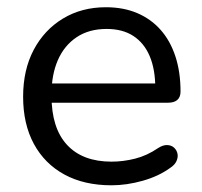

<svg xmlns="http://www.w3.org/2000/svg" viewBox="-20 -516 572 544"><path d="M296 9Q218.5 9 162.5 -21.5Q106.5 -52 76 -108.2Q45.5 -164.5 45.5 -242Q45.5 -318 75.5 -374.8Q105.5 -431.5 158.5 -463.5Q211.5 -495.5 280 -495.5Q329.5 -495.5 368.5 -479Q407.5 -462.5 435 -431.5Q462.5 -400.5 477 -356.2Q491.5 -312 491.5 -256.5Q491.5 -241 482.5 -233Q473.5 -225 456.5 -225H109.5V-279.5H436.5L420 -266Q420 -319.5 404.2 -356.8Q388.5 -394 358 -414Q327.5 -434 282 -434Q232 -434 197 -410.5Q162 -387 144 -345.8Q126 -304.5 126 -250V-244Q126 -153 170 -105.5Q214 -58 296 -58Q329 -58 362.8 -66.5Q396.5 -75 428 -96.5Q442 -105.5 453.8 -105Q465.5 -104.5 473 -97.8Q480.5 -91 482.8 -81Q485 -71 480.2 -60Q475.5 -49 462.5 -40.5Q429.5 -16.5 384.2 -3.8Q339 9 296 9Z"/></svg>

Font: Nunito ExtraLight
Style: Regular
Weight: 200
Designer: Vernon Adams
Foundry: Vernon Adams
Version: Version 3.602;April 4, 2023;FontCreator 14.0.0.2856 64-bit